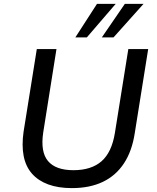

<svg xmlns="http://www.w3.org/2000/svg" viewBox="-20 -957 805 986"><path d="M349 9Q279 9 227.5 -10Q176 -29 144 -65.5Q112 -102 101.5 -156Q91 -210 101 -280L169 -705H270L202 -277Q187 -177 226.5 -130Q266 -83 357 -83Q449 -83 501.5 -129Q554 -175 570 -274L639 -705H741L672 -273Q658 -181 616.5 -118Q575 -55 508 -23Q441 9 349 9ZM367 -765 478 -937H574L426 -765ZM503 -765 621 -937H717L563 -765Z"/></svg>

Font: Nunito Sans 7pt Medium
Style: Italic
Weight: 500
Italic angle: -9°
Designer: Vernon Adams
Foundry: Vernon Adams
Version: Version 3.101;gftools[0.9.27]